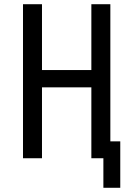

<svg xmlns="http://www.w3.org/2000/svg" viewBox="-20 -750 640 910"><path d="M89 0V-730H179V-418H413V-730H503V-80H550V140H470V0H413V-336H179V0Z"/></svg>

Font: JetBrainsMono NF
Style: Regular
Weight: 400
Designer: Philipp Nurullin, Konstantin Bulenkov
Foundry: JetBrains
Version: Version 2.251; ttfautohint (v1.8.3);Nerd Fonts 2.2.2